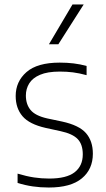

<svg xmlns="http://www.w3.org/2000/svg" viewBox="-20 -828 474 857"><path d="M198 9Q160 9 126 4Q92 -1 58.5 -11.5V-53Q98.5 -41 131.8 -36Q165 -31 199.5 -31Q277 -31 313.2 -59.2Q349.5 -87.5 349.5 -139Q349.5 -183.5 326.8 -207.2Q304 -231 250.5 -242.5L184 -257Q111 -273.5 80.5 -309.2Q50 -345 50 -399.5Q50 -464 98.2 -506.2Q146.5 -548.5 246.5 -548.5Q279 -548.5 308.5 -545Q338 -541.5 366.5 -533.5V-492.5Q333.5 -501.5 305.8 -505Q278 -508.5 247 -508.5Q192 -508.5 158.8 -494.2Q125.5 -480 110.5 -455.8Q95.5 -431.5 95.5 -401.5Q95.5 -362.5 116.5 -337Q137.5 -311.5 190.5 -299.5L257 -285.5Q333 -269 363.8 -233.8Q394.5 -198.5 394.5 -142Q394.5 -72.5 345.2 -31.8Q296 9 198 9ZM198.5 -630.5 303.5 -808H353.5L240.5 -630.5Z"/></svg>

Font: Encode Sans Condensed Thin ExtraLight
Style: Regular
Weight: 250
Version: Version 3.002